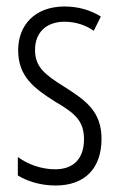

<svg xmlns="http://www.w3.org/2000/svg" viewBox="-20 -562 366 592"><path d="M293 -134C293 -218 245 -252 179 -294C116 -333 88 -357 88 -408C88 -463 124 -495 179 -495C212 -495 244 -485 269 -467L291 -511C259 -531 221 -542 179 -542C88 -542 36 -485 36 -407C36 -327 84 -290 151 -248C211 -213 239 -189 239 -133C239 -74 208 -40 150 -40C107 -40 64 -56 35 -78V-21C61 -5 102 10 151 10C243 10 293 -44 293 -134Z"/></svg>

Font: Noto Sans UI Condensed Light
Style: Regular
Weight: 300
Width: 3
Designer: Monotype Design Team
Foundry: Monotype Imaging Inc.
Version: Version 1.901